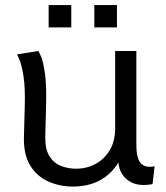

<svg xmlns="http://www.w3.org/2000/svg" viewBox="-20 -710 640 742"><path d="M261 11Q212.5 11 168.5 -7.8Q124.5 -26.5 97.5 -69Q70.5 -111.5 72.5 -182.5L75.5 -291Q78 -371 70.8 -415.8Q63.5 -460.5 55.2 -479.2Q47 -498 46 -500L128.5 -513Q130 -510.5 138 -493Q146 -475.5 153.2 -429.8Q160.5 -384 158 -297.5L155 -182.5Q154 -133.5 171 -106.5Q188 -79.5 215.8 -68.8Q243.5 -58 273.5 -58Q315 -58 349.2 -76.5Q383.5 -95 404.2 -129.8Q425 -164.5 425 -213.5V-513H507V-151Q507 -96.5 525 -78.2Q543 -60 577.5 -67.5L569.5 1.5Q510.5 12.5 476.2 -12Q442 -36.5 437.5 -82Q380 11 261 11ZM344.5 -604V-690.5H432V-604ZM168 -604V-690.5H255.5V-604Z"/></svg>

Font: Mooli
Style: Regular
Weight: 400
Designer: Vernon Adams
Foundry: Vernon Adams
Version: Version 1.000; ttfautohint (v1.8.4.7-5d5b);gftools[0.9.33]